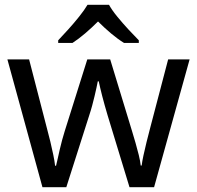

<svg xmlns="http://www.w3.org/2000/svg" viewBox="-20 -786 826 805"><path d="M431 -303Q425 -324 419 -344.5Q413 -365 408.5 -383.5Q404 -402 400 -418Q396 -434 394 -445H390Q388 -434 384.5 -418Q381 -402 376.5 -383Q372 -364 366.5 -343.5Q361 -323 354 -302L258 -1H158L11 -537H102L176 -251Q184 -222 191 -192.5Q198 -163 203.5 -136.5Q209 -110 211 -91H215Q218 -103 222 -121Q226 -139 230.5 -159Q235 -179 240.5 -199Q246 -219 251 -235L346 -537H442L534 -235Q541 -212 548.5 -186Q556 -160 562 -135.5Q568 -111 570 -92H574Q576 -109 581.5 -134.5Q587 -160 594.5 -190.5Q602 -221 610 -251L685 -537H775L626 -1H523ZM437 -766Q449 -744 471.5 -716.5Q494 -689 518.5 -662.5Q543 -636 562 -617V-606H500Q474 -622 446 -645.5Q418 -669 391 -696Q364 -669 337 -646Q310 -623 284 -606H224V-617Q243 -637 266.5 -663Q290 -689 312 -716.5Q334 -744 347 -766Z"/></svg>

Font: Noto Sans Balinese
Style: Regular
Weight: 400
Designer: Aditya Bayu, David Williams
Foundry: David Williams
Version: Version 2.003